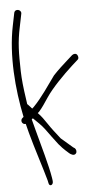

<svg xmlns="http://www.w3.org/2000/svg" viewBox="-60 -779 500 967"><g transform="rotate(-5 190.0 -295.0)"><path d="M36 -664C6 -518 20 -345 50 -202L45 -198C30 -187 39 -163 58 -166C62 -151 66 -135 70 -119C90 -44 127 68 143 127L146 141C149 161 172 154 168 130L166 116C156 53 125 -53 105 -129L90 -186C92 -187 94 -189 96 -191C116 -171 136 -154 155 -128C171 -105 191 -79 213 -50C237 -21 258 -5 263 0C270 6 287 17 297 4C303 -4 300 -16 294 -22L285 -28C280 -33 260 -49 227 -78C205 -106 185 -131 170 -154C153 -179 141 -197 123 -215C125 -217 127 -219 130 -221C147 -240 162 -263 180 -290C210 -335 271 -397 316 -438L345 -464C349 -467 351 -471 351 -476C351 -486 345 -496 335 -496C330 -496 325 -494 321 -491L292 -465C272 -447 246 -424 221 -397C185 -348 149 -292 105 -247C102 -244 100 -242 97 -240C94 -243 92 -245 90 -248L77 -262C76 -263 75 -264 74 -264C73 -274 71 -284 70 -293C62 -346 57 -393 56 -433C54 -525 54 -578 71 -657L84 -721C88 -742 54 -751 49 -728Z"/></g></svg>

Font: Stray Cat
Style: SuCn
Weight: 400
Version: Version 1.0